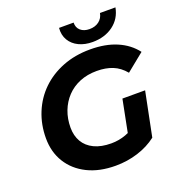

<svg xmlns="http://www.w3.org/2000/svg" viewBox="-158 -1033 1099 1177"><g transform="rotate(-20 391.5 -444.5)"><path d="M397 12Q291 12 213.5 -26.5Q136 -65 93.5 -133.5Q51 -202 51 -292Q51 -381 82.5 -458Q114 -535 172 -591.5Q230 -648 311 -680Q392 -712 491 -712Q591 -712 664.5 -680.5Q738 -649 783 -590L667 -496Q632 -538 587.5 -556Q543 -574 484 -574Q422 -574 372.5 -553.5Q323 -533 288 -496Q253 -459 234 -409.5Q215 -360 215 -302Q215 -249 238 -209.5Q261 -170 306.5 -148Q352 -126 418 -126Q468 -126 514 -143Q560 -160 603 -196L665 -73Q612 -32 542.5 -10Q473 12 397 12ZM523 -98 575 -361H723L665 -73ZM523 -749Q473 -749 434 -767.5Q395 -786 374.5 -820.5Q354 -855 358 -901H453Q452 -868 474 -849Q496 -830 532 -830Q569 -830 594 -849Q619 -868 625 -901H726Q713 -831 658 -790Q603 -749 523 -749Z"/></g></svg>

Font: MOST Montserrat
Style: Bold Italic
Weight: 700
Italic angle: -11.3°
Designer: Julieta Ulanovsky
Foundry: Julieta Ulanovsky
Version: Version 8.000;March 11, 2024;FontCreator 15.0.0.2926 64-bit